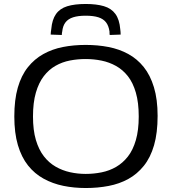

<svg xmlns="http://www.w3.org/2000/svg" viewBox="-20 -936 863 966"><path d="M411 -61Q452 -61 491.5 -69Q531 -77 564.5 -96.5Q598 -116 623.5 -148.5Q649 -181 663.5 -231Q678 -281 678 -350Q678 -420 663.5 -470Q649 -520 623.5 -552.5Q598 -585 564 -604Q530 -623 491 -631Q452 -639 411 -639Q370 -639 331.5 -631.5Q293 -624 259.5 -605Q226 -586 200.5 -553Q175 -520 160.5 -470Q146 -420 146 -350Q146 -281 160.5 -232Q175 -183 200.5 -150Q226 -117 260 -97.5Q294 -78 332.5 -69.5Q371 -61 411 -61ZM412 10Q352 10 298.5 -1Q245 -12 199.5 -37Q154 -62 121 -103.5Q88 -145 70 -206Q52 -267 52 -350Q52 -434 69.5 -495Q87 -556 120 -597.5Q153 -639 198 -664Q243 -689 296.5 -699.5Q350 -710 411 -710Q472 -710 526 -699.5Q580 -689 625 -664.5Q670 -640 703 -599Q736 -558 754.5 -497Q773 -436 773 -353Q773 -267 755 -205Q737 -143 703.5 -101.5Q670 -60 625.5 -35.5Q581 -11 526.5 -0.5Q472 10 412 10ZM411 -916Q465 -916 502.5 -905Q540 -894 560.5 -866Q581 -838 585 -789Q586 -782 586.5 -775.5Q587 -769 587 -762L532 -760Q531 -765 531 -769Q531 -773 531 -777Q527 -806 513.5 -823.5Q500 -841 475 -849Q450 -857 411 -857Q373 -857 348 -849Q323 -841 309.5 -823.5Q296 -806 293 -777Q292 -773 291.5 -769Q291 -765 291 -760L235 -762Q235 -769 236 -776Q237 -783 238 -790Q242 -837 261.5 -865Q281 -893 318 -904.5Q355 -916 411 -916Z"/></svg>

Font: Georama SemiExpanded
Style: Regular
Weight: 400
Width: 6
Designer: Jean-Baptiste Levee
Foundry: Production Type
Version: Version 1.001